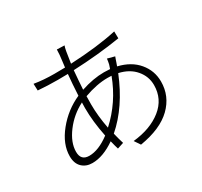

<svg xmlns="http://www.w3.org/2000/svg" viewBox="-165 -1005 1331 1265"><g transform="rotate(-30 500.0 -373.0)"><path d="M435.5 -168.9Q564.5 -286.1 627 -453.1Q617.2 -454.1 596.7 -454.1Q514.6 -454.1 417 -418.9Q416 -397.5 416 -357.4Q416 -269.5 435.5 -168.9ZM237.3 -69.3Q308.6 -69.3 393.6 -132.8Q369.1 -252.9 369.1 -355.5Q369.1 -383.8 370.1 -398.4Q286.1 -355.5 230 -280.8Q173.8 -206.1 173.8 -135.7Q173.8 -69.3 237.3 -69.3ZM698.2 -512.7 689.5 -488.3Q785.2 -465.8 837.9 -402.8Q890.6 -339.8 890.6 -257.8Q890.6 -146.5 809.6 -67.9Q728.5 10.7 568.4 37.1L538.1 -7.8Q671.9 -21.5 755.4 -87.9Q838.9 -154.3 838.9 -260.7Q838.9 -326.2 795.4 -377.4Q752 -428.7 673.8 -446.3Q588.9 -236.3 449.2 -115.2Q458 -77.1 471.7 -32.2L423.8 -16.6Q416 -41 406.2 -82Q313.5 -17.6 231.4 -17.6Q183.6 -17.6 153.3 -46.9Q123 -76.2 123 -130.9Q123 -222.7 195.8 -312.5Q268.6 -402.3 372.1 -448.2Q377 -541 383.8 -607.4Q357.4 -606.4 307.6 -606.4Q231.4 -606.4 157.2 -612.3L155.3 -664.1Q225.6 -652.3 307.6 -652.3Q361.3 -652.3 388.7 -653.3Q390.6 -669.9 394.5 -700.2Q398.4 -730.5 399.4 -743.2Q401.4 -772.5 401.4 -783.2L459 -781.2Q454.1 -770.5 449.2 -743.2Q437.5 -672.9 435.5 -655.3Q641.6 -665 788.1 -697.3L789.1 -644.5Q620.1 -617.2 429.7 -609.4Q422.9 -533.2 418.9 -466.8Q512.7 -498 594.7 -498Q611.3 -498 640.6 -496.1L650.4 -525.4Q655.3 -546.9 657.2 -566.4L711.9 -551.8Q709 -545.9 704.6 -531.7Q700.2 -517.6 698.2 -512.7Z"/></g></svg>

Font: Gen Shin Gothic Monospace Light
Style: Regular
Weight: 300
Designer: [Source Han Sans]
Ryoko NISHIZUKA  (kana & ideographs); Paul D. Hunt (Latin, Greek & Cyrillic); Wenlong ZHANG  (bopomofo
Version: Version 1.002.20150607